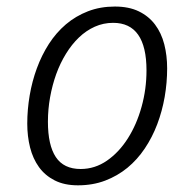

<svg xmlns="http://www.w3.org/2000/svg" viewBox="-20 -551 572 581"><path d="M327.6 -531.2Q370.1 -531.2 400.1 -516.6Q430.2 -502 449.2 -476.6Q468.3 -451.2 477.1 -417Q485.8 -382.8 485.8 -344.2Q485.8 -300.8 478.3 -257.6Q470.7 -214.4 455.8 -175Q440.9 -135.7 418.2 -101.8Q395.5 -67.9 365.5 -43.2Q335.4 -18.6 298.1 -4.4Q260.7 9.8 215.8 9.8Q174.8 9.8 145.5 -5.1Q116.2 -20 97.9 -45.4Q79.6 -70.8 71 -104.7Q62.5 -138.7 62.5 -176.8Q62.5 -219.2 69.8 -262.2Q77.1 -305.2 91.6 -344.5Q106 -383.8 127.9 -418Q149.9 -452.1 179.4 -477.3Q209 -502.4 246.1 -516.8Q283.2 -531.2 327.6 -531.2ZM125 -182.6Q125 -111.8 148.9 -75.7Q172.9 -39.6 224.1 -39.6Q267.1 -39.6 303.7 -64.9Q340.3 -90.3 366.9 -132.3Q393.6 -174.3 408.4 -227.8Q423.3 -281.2 423.3 -337.9Q423.3 -481.9 322.3 -481.9Q293 -481.9 266.8 -470.2Q240.7 -458.5 219 -437.7Q197.3 -417 179.7 -388.4Q162.1 -359.9 150.1 -326.7Q138.2 -293.5 131.6 -256.8Q125 -220.2 125 -182.6Z"/></svg>

Font: Ufes Sans Light
Style: Italic
Weight: 200
Designer: Ricardo Esteves & Thais Bronze
Foundry: ProDesignUfes - Ricardo Esteves, Thais Bronze
Version: Version 2.0